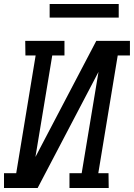

<svg xmlns="http://www.w3.org/2000/svg" viewBox="-30 -939 669 959"><path d="M-10 0V-74H51L148 -662H97L96 -735H292V-662H231L147 -155L451 -735H619V-662H558L461 -74H512L513 0H317V-74H378L462 -580L158 0ZM218 -851V-919H563V-851Z"/></svg>

Font: Iosevka Plex Etoile
Style: Italic
Weight: 400
Italic angle: -9°
Designer: Belleve Invis
Foundry: Belleve Invis
Version: Version 25.1.1; ttfautohint (v1.8.4)